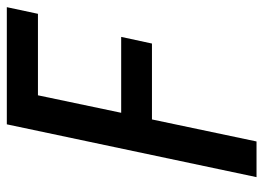

<svg xmlns="http://www.w3.org/2000/svg" viewBox="-122 -632 754 549"><g transform="rotate(-90 254.5 -357.0)"><path d="M23 0 174 -714H509L490 -625H257L207 -387H424L405 -299H188L125 0Z"/></g></svg>

Font: Noto Sans SemiCondensed Medium
Style: Italic
Weight: 500
Width: 4
Italic angle: -12°
Designer: Monotype Design Team
Foundry: Monotype Imaging Inc.
Version: Version 2.013; ttfautohint (v1.8.4.7-5d5b)